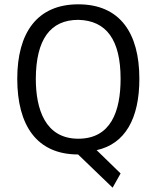

<svg xmlns="http://www.w3.org/2000/svg" viewBox="-20 -702 726 890"><path d="M342 14 502 168 539 102 428 -6C560 -35 626 -152 626 -337C626 -550 535 -682 343 -682C152 -682 60 -550 60 -337C60 -120 151 14 342 14ZM146 -337C147 -519 213 -610 343 -610C474 -607 539 -516 539 -337C539 -186 494 -59 343 -59C189 -59 146 -197 146 -337Z"/></svg>

Font: All Genders v4 Light
Style: Regular
Weight: 300
Designer: Rassam Alawdi
Foundry: Rassam Art
Version: Version 3.100;FEAKit 1.0